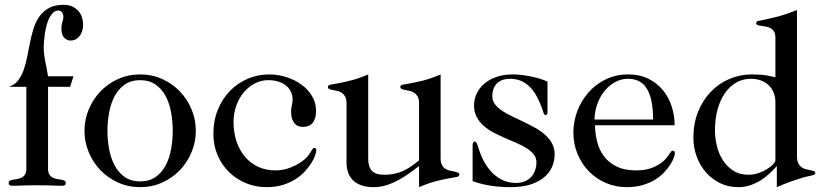

<svg xmlns="http://www.w3.org/2000/svg" viewBox="-20 -772 3429 800"><path d="M272 -410.2H180.2V-69.8Q180.2 -54.2 185.5 -45.4Q190.9 -36.6 199.2 -32.2Q207.5 -27.8 217 -26.4Q226.6 -24.9 234.9 -23.4Q243.2 -22 248.5 -19.3Q253.9 -16.6 253.9 -9.8Q253.9 -2.9 250 -0.5Q246.1 2 237.8 2Q228.5 2 219 1.7Q209.5 1.5 197.8 1Q186 0.5 170.7 0.2Q155.3 0 134.8 0Q114.3 0 99.1 0.2Q84 0.5 72.3 1Q60.5 1.5 51 1.7Q41.5 2 32.2 2Q23.9 2 20 -0.5Q16.1 -2.9 16.1 -9.8Q16.1 -16.6 21.5 -19.3Q26.9 -22 35.2 -23.4Q43.5 -24.9 53 -26.4Q62.5 -27.8 70.8 -32.2Q79.1 -36.6 84.5 -45.4Q89.8 -54.2 89.8 -69.8V-410.2H16.1Q40 -417.5 54.7 -436Q69.3 -454.6 78.4 -480Q87.4 -505.4 93.3 -535.4Q99.1 -565.4 105.2 -595.7Q111.3 -626 120.1 -654.1Q128.9 -682.1 144.5 -703.9Q160.2 -725.6 184.3 -738.8Q208.5 -752 245.1 -752Q265.6 -752 280.8 -745.1Q295.9 -738.3 306.2 -726.8Q316.4 -715.3 321.3 -700.4Q326.2 -685.5 326.2 -669.9Q326.2 -639.6 311.3 -621.3Q296.4 -603 274.9 -603Q259.3 -603 247.6 -614.7Q235.8 -626.5 235.8 -653.8Q235.8 -668.9 240 -680.7Q244.1 -692.4 244.1 -702.1Q244.1 -712.4 238 -720.9Q231.9 -729.5 220.2 -728Q208 -726.6 199 -716.8Q189.9 -707 183.3 -692.9Q176.8 -678.7 172.9 -661.9Q168.9 -645 166.5 -628.4Q164.1 -611.8 163.1 -597.7Q162.1 -583.5 162.1 -575.2Q162.1 -557.6 164.1 -543.2Q166 -528.8 168.7 -514.9Q171.4 -501 174.6 -486.3Q177.7 -471.7 180.2 -454.1H286.1Z M564 7.8Q514.2 7.8 471.7 -11.5Q429.2 -30.8 398.2 -63.2Q367.2 -95.7 349.6 -138.2Q332 -180.7 332 -227.1Q332 -273.4 349.6 -315.9Q367.2 -358.4 398.2 -390.9Q429.2 -423.3 471.7 -442.6Q514.2 -461.9 564 -461.9Q613.8 -461.9 656.2 -442.6Q698.7 -423.3 729.7 -390.9Q760.7 -358.4 778.3 -315.9Q795.9 -273.4 795.9 -227.1Q795.9 -180.7 778.3 -138.2Q760.7 -95.7 729.7 -63.2Q698.7 -30.8 656.2 -11.5Q613.8 7.8 564 7.8ZM564 -16.1Q601.6 -16.1 627.4 -33.9Q653.3 -51.8 669.4 -81.3Q685.5 -110.8 692.6 -148.9Q699.7 -187 699.7 -227.1Q699.7 -267.1 692.6 -305.2Q685.5 -343.3 669.4 -372.8Q653.3 -402.3 627.4 -420.2Q601.6 -438 564 -438Q526.4 -438 500.5 -420.2Q474.6 -402.3 458.5 -372.8Q442.4 -343.3 435.1 -305.2Q427.7 -267.1 427.7 -227.1Q427.7 -187 435.1 -148.9Q442.4 -110.8 458.5 -81.3Q474.6 -51.8 500.5 -33.9Q526.4 -16.1 564 -16.1Z M869.1 -213.9Q869.1 -269.5 887.9 -315.4Q906.7 -361.3 938.7 -393.8Q970.7 -426.3 1012.7 -444.1Q1054.7 -461.9 1101.1 -461.9Q1139.2 -461.9 1174.3 -450.4Q1209.5 -439 1236.8 -418.9Q1264.2 -398.9 1280.5 -371.1Q1296.9 -343.3 1296.9 -310.1Q1296.9 -292 1292.7 -279.3Q1288.6 -266.6 1281.2 -258.5Q1273.9 -250.5 1263.9 -246.8Q1253.9 -243.2 1242.2 -243.2Q1232.9 -243.2 1223.9 -246.3Q1214.8 -249.5 1208 -257.1Q1201.2 -264.6 1197 -277.1Q1192.9 -289.6 1192.9 -308.1Q1192.9 -316.4 1193.8 -322.3Q1194.8 -328.1 1196 -333.5Q1197.3 -338.9 1198.2 -344.2Q1199.2 -349.6 1199.2 -356.9Q1199.2 -374 1192.6 -388.7Q1186 -403.3 1173.1 -414.3Q1160.2 -425.3 1141.1 -431.6Q1122.1 -438 1097.2 -438Q1068.8 -438 1042.7 -424.8Q1016.6 -411.6 996.6 -388.2Q976.6 -364.7 964.8 -332.8Q953.1 -300.8 953.1 -263.2Q953.1 -220.2 965.3 -183.3Q977.5 -146.5 1000.2 -119.4Q1022.9 -92.3 1055.4 -77.1Q1087.9 -62 1127.9 -62Q1144.5 -62 1161.4 -65.4Q1178.2 -68.8 1193.8 -75.2Q1209.5 -81.5 1223.6 -89.8Q1237.8 -98.1 1249 -107.9Q1259.8 -117.2 1265.9 -126Q1272 -134.8 1276.1 -141.4Q1280.3 -147.9 1283 -151.9Q1285.6 -155.8 1290 -155.8Q1297.9 -155.8 1297.9 -145Q1297.9 -138.7 1293.2 -124.8Q1288.6 -110.8 1278.1 -94Q1267.6 -77.1 1251.5 -59.1Q1235.4 -41 1212.2 -26.1Q1189 -11.2 1158.9 -1.7Q1128.9 7.8 1090.8 7.8Q1044.9 7.8 1004.4 -9Q963.9 -25.9 933.8 -55.4Q903.8 -85 886.5 -125.7Q869.1 -166.5 869.1 -213.9Z M1726.1 -80.1Q1708 -66.4 1686.8 -51Q1665.5 -35.6 1641.6 -22.5Q1617.7 -9.3 1591.3 -0.7Q1564.9 7.8 1537.1 7.8Q1506.8 7.8 1485.4 0Q1463.9 -7.8 1450.2 -21.5Q1436.5 -35.2 1430.2 -54.2Q1423.8 -73.2 1423.8 -95.2V-341.8Q1423.8 -359.9 1418 -369.9Q1412.1 -379.9 1403.6 -385.5Q1395 -391.1 1385 -393.3Q1375 -395.5 1366.5 -397Q1357.9 -398.4 1352.1 -401.1Q1346.2 -403.8 1346.2 -410.2Q1346.2 -417 1356.9 -419.2Q1367.7 -421.4 1388.9 -425Q1410.2 -428.7 1441.4 -436.5Q1472.7 -444.3 1514.2 -461.9V-109.9Q1514.2 -78.1 1529.1 -61Q1543.9 -43.9 1582 -43.9Q1603.5 -43.9 1621.8 -47.6Q1640.1 -51.3 1657.5 -58.8Q1674.8 -66.4 1691.4 -77.6Q1708 -88.9 1726.1 -104V-341.8Q1726.1 -359.9 1720.2 -369.9Q1714.4 -379.9 1705.8 -385.5Q1697.3 -391.1 1687 -393.3Q1676.8 -395.5 1668.2 -397Q1659.7 -398.4 1653.8 -401.1Q1647.9 -403.8 1647.9 -410.2Q1647.9 -417 1658.7 -419.2Q1669.4 -421.4 1690.7 -425Q1711.9 -428.7 1743.4 -436.5Q1774.9 -444.3 1815.9 -461.9V-111.8Q1815.9 -94.2 1821.8 -84Q1827.6 -73.7 1836.2 -68.4Q1844.7 -63 1855 -60.8Q1865.2 -58.6 1873.8 -56.9Q1882.3 -55.2 1888.2 -52.7Q1894 -50.3 1894 -43.9Q1894 -37.1 1883.3 -34.9Q1872.6 -32.7 1851.3 -29.1Q1830.1 -25.4 1798.6 -17.6Q1767.1 -9.8 1726.1 7.8Z M1955.1 -333Q1955.1 -357.9 1965.8 -381.3Q1976.6 -404.8 1997.1 -422.6Q2017.6 -440.4 2047.9 -451.2Q2078.1 -461.9 2117.2 -461.9Q2134.3 -461.9 2154.3 -459.5Q2174.3 -457 2193.6 -453.1Q2212.9 -449.2 2230.7 -443.6Q2248.5 -438 2261.2 -432.1V-304.2Q2261.2 -293 2253.4 -293Q2247.1 -293 2245.4 -299.6Q2243.7 -306.2 2239.3 -318.8Q2230.5 -342.8 2219.2 -365.2Q2208 -387.7 2192.1 -405.3Q2176.3 -422.9 2154.8 -433.3Q2133.3 -443.8 2104 -443.8Q2088.9 -443.8 2075.4 -439.5Q2062 -435.1 2052.2 -426Q2042.5 -417 2036.9 -403.3Q2031.2 -389.6 2031.2 -371.1Q2031.2 -352.5 2042.5 -337.6Q2053.7 -322.8 2072 -310.5Q2090.3 -298.3 2113.5 -287.4Q2136.7 -276.4 2161.1 -264.6Q2185.5 -252.9 2208.7 -240.2Q2231.9 -227.5 2250.2 -211.4Q2268.6 -195.3 2279.8 -175Q2291 -154.8 2291 -128.9Q2291 -101.1 2280 -76.2Q2269 -51.3 2246.3 -32.5Q2223.6 -13.7 2189 -2.9Q2154.3 7.8 2107.4 7.8Q2065.9 7.8 2028.3 2.4Q1990.7 -2.9 1949.2 -17.1V-164.1Q1949.2 -182.1 1958 -182.1Q1961.9 -182.1 1965.6 -176.3Q1969.2 -170.4 1975.1 -150.9Q1985.4 -118.2 2000.7 -92Q2016.1 -65.9 2035.9 -47.6Q2055.7 -29.3 2079.1 -19.5Q2102.5 -9.8 2129.4 -9.8Q2152.3 -9.8 2168.7 -17.3Q2185.1 -24.9 2195.3 -37.1Q2205.6 -49.3 2210.4 -64.7Q2215.3 -80.1 2215.3 -95.2Q2215.3 -114.3 2204.1 -128.4Q2192.9 -142.6 2174.6 -154.3Q2156.2 -166 2132.8 -176Q2109.4 -186 2085.2 -196.5Q2061 -207 2037.6 -219.2Q2014.2 -231.4 1995.8 -247.3Q1977.5 -263.2 1966.3 -284.2Q1955.1 -305.2 1955.1 -333Z M2459 -250Q2460 -212.4 2469 -178.5Q2478 -144.5 2498.3 -118.7Q2518.6 -92.8 2550.8 -77.4Q2583 -62 2629.9 -62Q2662.1 -62 2686.5 -69.3Q2710.9 -76.7 2732.9 -91.8Q2746.6 -101.6 2754.4 -110.8Q2762.2 -120.1 2767.1 -127.4Q2772 -134.8 2775.4 -139.4Q2778.8 -144 2783.2 -144Q2792 -144 2792 -132.8Q2792 -127.9 2787.8 -115.7Q2783.7 -103.5 2773.9 -87.9Q2764.2 -72.3 2748.8 -55.4Q2733.4 -38.6 2711.2 -24.4Q2689 -10.3 2658.9 -1.2Q2628.9 7.8 2590.8 7.8Q2546.4 7.8 2506.1 -9Q2465.8 -25.9 2435.5 -56.2Q2405.3 -86.4 2387.2 -128.4Q2369.1 -170.4 2369.1 -220.2Q2369.1 -265.6 2385.5 -309.1Q2401.9 -352.5 2431.6 -386.5Q2461.4 -420.4 2503.7 -441.2Q2545.9 -461.9 2597.2 -461.9Q2646 -461.9 2682.4 -443.6Q2718.8 -425.3 2742.9 -395.3Q2767.1 -365.2 2779.1 -327.4Q2791 -289.6 2791 -250ZM2701.2 -273.9Q2701.2 -320.3 2694.1 -352.5Q2687 -384.8 2673.6 -405Q2660.2 -425.3 2640.6 -434.6Q2621.1 -443.8 2596.2 -443.8Q2569.3 -443.8 2544.4 -430.7Q2519.5 -417.5 2500.2 -394.5Q2481 -371.6 2469.5 -340.6Q2458 -309.6 2457 -273.9Z M3210.9 -338.9Q3211.9 -366.2 3203.6 -386Q3195.3 -405.8 3181.2 -418.5Q3167 -431.2 3148.2 -437.5Q3129.4 -443.8 3108.9 -443.8Q3075.2 -443.8 3047.6 -428Q3020 -412.1 3000.2 -383.5Q2980.5 -355 2969.7 -315.4Q2959 -275.9 2959 -228Q2959 -198.2 2966.6 -165.5Q2974.1 -132.8 2991 -106Q3007.8 -79.1 3034.4 -61.5Q3061 -43.9 3099.1 -43.9Q3120.6 -43.9 3140.4 -50.8Q3160.2 -57.6 3175.5 -67.1Q3190.9 -76.7 3200.7 -86.7Q3210.4 -96.7 3210.9 -103ZM3210.9 -613.8Q3210.9 -630.9 3205.1 -640.4Q3199.2 -649.9 3190.2 -654.8Q3181.2 -659.7 3170.9 -661.4Q3160.6 -663.1 3151.6 -664.3Q3142.6 -665.5 3136.7 -667.7Q3130.9 -669.9 3130.9 -675.8Q3130.9 -682.6 3137.9 -684.3Q3145 -686 3163.8 -689.7Q3182.6 -693.4 3215.8 -701.7Q3249 -710 3300.8 -730V-120.1Q3300.8 -102.1 3306.4 -91.3Q3312 -80.6 3320.6 -74.7Q3329.1 -68.8 3338.9 -66.7Q3348.6 -64.5 3357.2 -62.7Q3365.7 -61 3371.3 -59.1Q3377 -57.1 3377 -51.8Q3377 -47.4 3374.3 -45.4Q3371.6 -43.5 3365 -41.5Q3358.4 -39.6 3346.9 -37.4Q3335.4 -35.2 3317.6 -29.8Q3299.8 -24.4 3274.9 -15.6Q3250 -6.8 3216.8 7.8V-80.1Q3202.6 -64.5 3185.8 -48.6Q3168.9 -32.7 3148.9 -20.3Q3128.9 -7.8 3105.7 0Q3082.5 7.8 3056.2 7.8Q3014.6 7.8 2980.2 -9Q2945.8 -25.9 2921.1 -54.2Q2896.5 -82.5 2882.8 -119.9Q2869.1 -157.2 2869.1 -198.2Q2869.1 -257.8 2888.7 -306.4Q2908.2 -355 2941.7 -389.6Q2975.1 -424.3 3019.3 -443.1Q3063.5 -461.9 3112.8 -461.9Q3152.3 -461.9 3175.5 -457.5Q3198.7 -453.1 3210.9 -450.2Z"/></svg>

Font: XB Zar
Style: Regular
Weight: 400
Designer: Behnam
Foundry: Irmug
Version: Version 8.005 2009